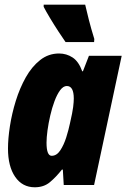

<svg xmlns="http://www.w3.org/2000/svg" viewBox="-20 -792 541 822"><path d="M128.9 9.8Q75.7 9.8 44.9 -34.9Q14.2 -79.6 14.2 -155.8Q14.2 -198.2 22.5 -252Q30.8 -305.7 47.6 -360.1Q64.5 -414.6 90.3 -460.7Q116.2 -506.8 151.9 -534.9Q187.5 -563 232.9 -563Q264.6 -563 290.8 -545.9Q316.9 -528.8 332 -486.8H335L360.8 -553.2H501L382.8 0H252.9L249 -65.9H245.1Q219.7 -33.7 193.6 -12Q167.5 9.8 128.9 9.8ZM201.2 -125Q222.7 -125 238 -148.2Q253.4 -171.4 263.7 -204.1Q273.9 -236.8 279.8 -265.1Q290.5 -311.5 293.2 -333.7Q295.9 -356 295.9 -370.1Q295.9 -423.8 266.1 -423.8Q251 -423.8 237.5 -405.8Q224.1 -387.7 213.4 -358.9Q202.6 -330.1 195.1 -297.1Q187.5 -264.2 183.3 -233.4Q179.2 -202.6 179.2 -181.2Q179.2 -125 201.2 -125ZM260.7 -611.8Q249 -628.4 230.2 -657.2Q211.4 -686 193.8 -715.3Q176.3 -744.6 167 -762.7V-772H344.7Q351.1 -743.7 360.4 -707.3Q369.6 -670.9 383.8 -625L382.8 -611.8Z"/></svg>

Font: Open Sans Condensed ExtraBold
Style: Italic
Weight: 800
Width: 3
Italic angle: -12°
Designer: Monotype Design Team
Foundry: Monotype Imaging Inc.
Version: Version 3.003; ttfautohint (v1.8.4)